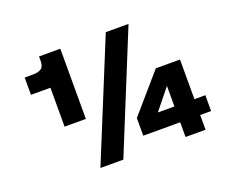

<svg xmlns="http://www.w3.org/2000/svg" viewBox="-108 -821 1180 992"><g transform="rotate(-20 482.5 -325.0)"><path d="M187 -650H304V-264H187V-478H80V-573H125Q156 -573 171.5 -584Q187 -595 187 -626ZM554 -650H679L414 0H288ZM866 -81V0H756V-81H553V-178L733 -386H866V-168H926V-81ZM756 -168V-281L665 -168Z"/></g></svg>

Font: Overused Grotesk
Style: Bold
Weight: 700
Version: Version 0.003